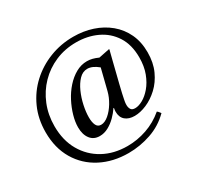

<svg xmlns="http://www.w3.org/2000/svg" viewBox="-170 -825 1256 1219"><g transform="rotate(-30 458.0 -215.0)"><path d="M442 193Q329 193 240 147Q151 101 100.5 16Q50 -69 50 -184Q50 -282 86.5 -362.5Q123 -443 186 -501Q249 -559 331 -591Q413 -623 504 -623Q579 -623 644 -601.5Q709 -580 759 -538.5Q809 -497 837 -437.5Q865 -378 865 -302Q865 -226 838.5 -168Q812 -110 770 -71Q728 -32 681 -12Q634 8 593 8Q550 8 525 -13.5Q500 -35 500 -76Q500 -86 503 -102L500 -103Q482 -76 456.5 -50.5Q431 -25 400.5 -8.5Q370 8 337 8Q293 8 268.5 -24Q244 -56 244 -109Q244 -148 257 -193.5Q270 -239 293 -283.5Q316 -328 348.5 -364.5Q381 -401 420 -423Q459 -445 502 -445Q522 -445 541.5 -440Q561 -435 583 -425L662 -441L664 -438Q664 -438 658.5 -417Q653 -396 645 -363.5Q637 -331 627.5 -293Q618 -255 609 -219Q600 -183 594 -156Q588 -129 586 -118Q585 -113 583 -102Q581 -91 581 -78Q581 -60 589 -46.5Q597 -33 620 -33Q645 -33 676 -50Q707 -67 736 -101Q765 -135 784 -185Q803 -235 803 -300Q803 -393 762.5 -456Q722 -519 653.5 -551Q585 -583 502 -583Q420 -583 350 -553Q280 -523 228 -469.5Q176 -416 147 -344.5Q118 -273 118 -190Q118 -86 162 -9.5Q206 67 282.5 109Q359 151 458 151Q530 151 599.5 127Q669 103 727 54Q733 58 738.5 65Q744 72 748 77Q687 138 606 165.5Q525 193 442 193ZM559 -367Q517 -402 480 -402Q446 -402 419.5 -374.5Q393 -347 374 -304.5Q355 -262 345 -215Q335 -168 335 -130Q335 -93 345.5 -71.5Q356 -50 380 -50Q407 -50 436 -74.5Q465 -99 488 -137Q511 -175 521 -215Z"/></g></svg>

Font: Tiro Devanagari Hindi
Style: Regular
Weight: 400
Designer: Devanagari: John Hudson & Fiona Ross. Latin: John Hudson.
Foundry: Tiro Typeworks Ltd.
Version: Version 1.52